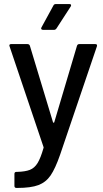

<svg xmlns="http://www.w3.org/2000/svg" viewBox="-20 -726 508 945"><path d="M61 120H64Q104 119 127 110Q150 101 165 76.5Q180 52 194 3Q195 2 194.5 -0.5Q194 -3 194 -3L27 -498L26 -502Q26 -509 35 -509H115Q124 -509 127 -501L241 -124Q242 -122 244 -122Q246 -122 247 -124L359 -501Q362 -509 370 -509H449Q460 -509 457 -498L276 35Q252 104 229 137.5Q206 171 169 185Q132 199 65 199H61Q51 199 51 189V130Q51 120 61 120ZM255 -706H322Q328 -706 329.5 -702.5Q331 -699 328 -694L258 -586Q253 -579 246 -579H192Q186 -579 183.5 -582.5Q181 -586 184 -591L243 -699Q246 -706 255 -706Z"/></svg>

Font: BarlowMedium
Style: Regular
Weight: 500
Designer: Jeremy Tribby
Foundry: Tribby Type
Version: Version 1.422